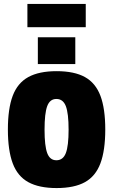

<svg xmlns="http://www.w3.org/2000/svg" viewBox="-20 -944 574 974"><path d="M267 10Q178 10 123.5 -20Q69 -50 44.5 -115.5Q20 -181 20 -287Q20 -393 44.5 -458Q69 -523 123.5 -553Q178 -583 267 -583Q357 -583 411 -553Q465 -523 489.5 -458Q514 -393 514 -287Q514 -181 489.5 -115.5Q465 -50 411 -20Q357 10 267 10ZM266 -131Q300 -131 314 -167.5Q328 -204 328 -286Q328 -369 314 -405.5Q300 -442 266 -442Q233 -442 219.5 -405.5Q206 -369 206 -286Q206 -204 219.5 -167.5Q233 -131 266 -131ZM172 -755H362V-619H172ZM119 -924H415V-806H119Z"/></svg>

Font: Protest Strike
Style: Regular
Weight: 400
Designer: Octavio Pardo
Foundry: Ashler Design
Version: Version 2.005; ttfautohint (v1.8.4.7-5d5b)